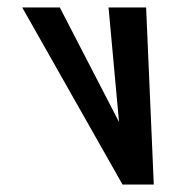

<svg xmlns="http://www.w3.org/2000/svg" viewBox="-20 -496 473 516"><path d="M309.3 0H393.3L372.7 -476H271.7L299.9 -168L140.7 -476H39.7Z"/></svg>

Font: Din Kursivschrift
Style: LeftEng
Weight: 400
Version: Version 1.089